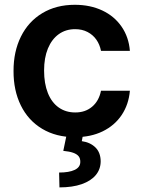

<svg xmlns="http://www.w3.org/2000/svg" viewBox="-20 -573 617 817"><path d="M299 10.7Q218.8 10.7 159.4 -24.9Q100.1 -60.4 68.7 -124.3Q37.3 -188.2 37.6 -270.6Q37.3 -353.3 69.1 -417.4Q100.9 -481.5 160 -517Q219.1 -552.6 298.3 -552.6Q364 -552.6 415.3 -528.4Q466.6 -504.3 497.3 -459.7Q528.1 -415.1 532.7 -356.5H409.8Q404.5 -383.5 390.1 -404.1Q375.7 -424.7 352.6 -436.8Q329.5 -448.9 299.7 -448.9Q259.9 -448.9 230.1 -427.6Q200.3 -406.2 183.9 -366.7Q167.6 -327.1 167.6 -272.7Q167.6 -217.7 183.6 -177.4Q199.6 -137.1 229.6 -115.8Q259.6 -94.5 299.7 -94.5Q342.3 -94.1 371.6 -118.6Q400.9 -143.1 409.8 -186.8H532.7Q527.7 -128.6 497.9 -83.8Q468 -39.1 417.1 -14.2Q366.1 10.7 299 10.7ZM264.2 -2.8H333.8L328.1 27.7Q364 32.7 386 54.3Q408 76 408.4 112.9Q408.4 146.7 387.8 171.7Q367.2 196.7 327.8 210.6Q288.4 224.4 233 224.4L231.5 161.2Q273.8 161.2 297.6 150Q321.4 138.8 321.7 116.5Q322.1 101.2 314.5 91.8Q306.8 82.4 291 76.9Q275.2 71.4 249.3 68.9Z"/></svg>

Font: Riot Sans
Style: Regular
Weight: 400
Designer: Rasmus Andersson
Foundry: rsms
Version: Version 3.005